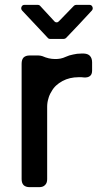

<svg xmlns="http://www.w3.org/2000/svg" viewBox="-20 -773 424 793"><path d="M81.1 -752.9H135.7Q142.6 -752.9 146.5 -748Q168.9 -723.6 204.1 -685.5Q208 -680.7 213.9 -680.7Q219.7 -680.7 223.6 -685.5Q250 -711.9 285.2 -749Q289.1 -752.9 294.9 -752.9H349.6Q358.4 -752.9 361.8 -744.6Q365.2 -736.3 359.4 -729.5Q304.7 -669.9 252.9 -616.2Q249 -612.3 243.2 -612.3H186.5Q180.7 -612.3 176.8 -617.2L71.3 -729.5Q65.4 -736.3 68.8 -744.6Q72.3 -752.9 81.1 -752.9ZM102.5 -543.9Q85.9 -543.9 77.1 -535.2Q69.3 -526.4 69.3 -509.8Q69.3 -351.6 69.3 -33.2Q69.3 -17.6 77.1 -8.8Q85.9 0 102.5 0Q115.2 0 141.6 0Q158.2 0 166 -8.8Q174.8 -16.6 174.8 -33.2Q174.8 -132.8 174.8 -332Q174.8 -349.6 179.7 -365.2Q183.6 -380.9 192.4 -394.5Q200.2 -409.2 211.9 -419.9Q223.6 -430.7 238.3 -438.5Q252.9 -446.3 269.5 -450.2Q286.1 -454.1 304.7 -454.1Q310.5 -454.1 316.4 -454.1Q321.3 -454.1 327.1 -453.1Q342.8 -452.1 351.6 -459Q360.4 -465.8 360.4 -481.4Q360.4 -493.2 360.4 -515.6Q360.4 -532.2 351.6 -542Q343.8 -550.8 327.1 -551.8Q324.2 -551.8 321.3 -551.8Q318.4 -551.8 315.4 -551.8Q297.9 -551.8 282.2 -547.9Q265.6 -544.9 251 -538.1Q230.5 -528.3 206.1 -529.3Q181.6 -529.3 155.3 -541Q151.4 -542 147.5 -543Q143.6 -543.9 138.7 -543.9Q138.7 -543.9 137.7 -543.9Q128.9 -543.9 120.1 -543.9Q111.3 -543.9 102.5 -543.9Z"/></svg>

Font: DeepSea
Style: Medium
Weight: 500
Designer: Stem
Version: Version 3.019;git-0a5106e0b